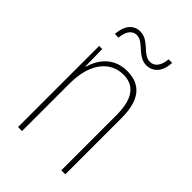

<svg xmlns="http://www.w3.org/2000/svg" viewBox="-212 -795 882 882"><g transform="rotate(45 229.0 -354.5)"><path d="M89 -617H113C117 -667 140 -685 164 -685C211 -685 234 -617 293 -617C333 -617 367 -647 369 -709H346C342 -661 320 -640 293 -640C246 -640 223 -708 164 -708C125 -708 94 -681 89 -617ZM250 -537C161 -537 118 -475 101 -416H99L97 -527H77V0H103V-308C103 -445 167 -513 250 -513C317 -513 358 -468 358 -359V0H384V-366C384 -485 336 -537 250 -537Z"/></g></svg>

Font: Noto Sans Kannada Condensed Thin
Style: Regular
Weight: 100
Width: 3
Designer: Jelle Bosma - Monotype Design Team
Foundry: Monotype Imaging Inc.
Version: Version 2.005